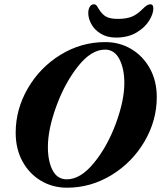

<svg xmlns="http://www.w3.org/2000/svg" viewBox="-20 -860 750 894"><path d="M53 -242Q53 -351 109.5 -448.5Q166 -546 262 -605Q358 -664 470 -664Q537 -664 591.5 -631.5Q646 -599 678 -541Q710 -483 710 -408Q710 -299 653 -201.5Q596 -104 499.5 -45Q403 14 292 14Q225 14 170.5 -18.5Q116 -51 84.5 -109Q53 -167 53 -242ZM559 -473Q559 -540 536 -584.5Q513 -629 469 -629Q405 -629 343.5 -551.5Q282 -474 242.5 -366Q203 -258 203 -176Q203 -109 225 -67Q247 -25 291 -25Q355 -25 417.5 -101.5Q480 -178 519.5 -285Q559 -392 559 -473ZM391 -799Q391 -817 398 -828.5Q405 -840 417 -840Q424 -840 427.5 -836.5Q431 -833 434.5 -827Q438 -821 440 -818Q456 -792 475 -782Q494 -772 529 -772Q566 -772 591.5 -781.5Q617 -791 644 -818Q656 -830 664 -835Q672 -840 681 -840Q694 -840 694 -820Q694 -796 674.5 -764Q655 -732 615.5 -708.5Q576 -685 520 -685Q479 -685 449.5 -703Q420 -721 405.5 -747.5Q391 -774 391 -799Z"/></svg>

Font: EB Garamond ExtraBold
Style: Italic
Weight: 800
Italic angle: -17.2°
Designer: Georg Duffner and Octavio Pardo
Foundry: Georg Duffner
Version: Version 1.000